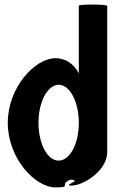

<svg xmlns="http://www.w3.org/2000/svg" viewBox="-20 -810 514 838"><path d="M14 -274C14 -118 134 8 222 8C299 8 233 -6 289 -26C342 -23 249 0 292 0C345 0 448 -66 448 -146V-784C448 -792 324 -792 324 -785V-490C302 -532 266 -556 222 -556C134 -556 14 -430 14 -274ZM148 -274C148 -366 188 -440 236 -440C285 -440 324 -366 324 -274C324 -184 286 -109 236 -109C186 -109 148 -184 148 -274Z"/></svg>

Font: Ampere
Style: SCUltCnd
Weight: 400
Version: Version 1